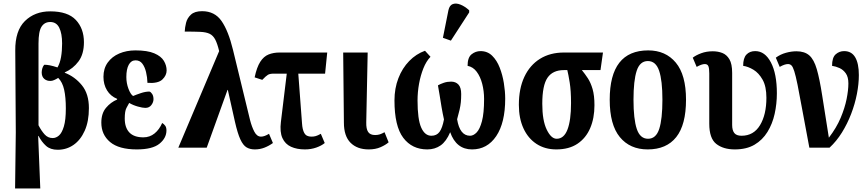

<svg xmlns="http://www.w3.org/2000/svg" viewBox="-20 -832 4893 1082"><path d="M65 230 69 -86 66 -547Q65 -659 120.5 -713.5Q176 -768 263 -768Q362 -768 407.5 -719.5Q453 -671 453 -594Q453 -527 422.5 -486Q392 -445 345 -424V-422Q402 -400 441.5 -351.5Q481 -303 481 -223Q481 -148 457.5 -95.5Q434 -43 394.5 -15.5Q355 12 305 12Q264 12 239.5 -10Q215 -32 197 -66H195L207 230ZM277 -54Q296 -54 312.5 -68.5Q329 -83 340 -119.5Q351 -156 351 -221Q351 -284 341.5 -326.5Q332 -369 308 -393Q297 -386 285.5 -381Q274 -376 266 -376Q244 -375 229.5 -387.5Q215 -400 215 -424Q215 -433 218 -445Q221 -457 229 -467Q256 -468 304 -452Q318 -476 324 -510.5Q330 -545 330 -587Q330 -643 314 -675.5Q298 -708 263 -708Q231 -708 214 -681.5Q197 -655 197 -587V-126Q213 -95 231.5 -74.5Q250 -54 277 -54Z M751 10Q650 10 600.5 -31.5Q551 -73 551 -141Q551 -193 577.5 -224.5Q604 -256 640 -271V-275Q603 -290 583 -323Q563 -356 563 -399Q563 -446 587 -479.5Q611 -513 652 -530.5Q693 -548 743 -548Q811 -548 849.5 -531.5Q888 -515 903.5 -489Q919 -463 919 -435Q919 -407 895 -384Q871 -361 811 -365Q810 -397 803 -426Q796 -455 782 -473.5Q768 -492 744 -492Q719 -492 705.5 -467Q692 -442 692 -398Q692 -363 704 -331.5Q716 -300 730 -291Q749 -299 774.5 -307.5Q800 -316 822 -316Q830 -314 837.5 -302.5Q845 -291 845 -273Q845 -256 833 -240Q821 -224 799 -224Q784 -224 757 -231.5Q730 -239 708 -252Q702 -241 692.5 -223.5Q683 -206 683 -164Q683 -113 709 -85.5Q735 -58 788 -58Q824 -58 851 -80Q878 -102 894 -139Q904 -133 911 -123.5Q918 -114 918 -97Q918 -54 878.5 -22Q839 10 751 10Z M985 0 1215 -544Q1205 -586 1193 -609Q1181 -632 1161.5 -641.5Q1142 -651 1108.5 -652.5Q1075 -654 1021 -654Q1022 -677 1028.5 -703.5Q1035 -730 1056 -749.5Q1077 -769 1119 -769Q1190 -769 1228.5 -713.5Q1267 -658 1293 -551L1389 -156Q1399 -117 1413.5 -89.5Q1428 -62 1451 -62Q1470 -62 1496 -78L1518 -26Q1496 -10 1470.5 0Q1445 10 1416 10Q1389 10 1369.5 -1.5Q1350 -13 1334.5 -46.5Q1319 -80 1304 -146L1264 -325H1262L1145 0Z M1698 10Q1653 10 1620 -5Q1587 -20 1571.5 -54Q1556 -88 1563 -145L1596 -417H1523Q1501 -417 1490 -410.5Q1479 -404 1458 -382L1415 -396Q1427 -453 1446.5 -483.5Q1466 -514 1493.5 -525Q1521 -536 1555 -536H1824L1812 -417H1661L1682 -137Q1684 -102 1695 -82Q1706 -62 1735 -62Q1748 -62 1759 -65Q1770 -68 1788 -78L1810 -26Q1792 -11 1762.5 -0.5Q1733 10 1698 10Z M2058 10Q1993 10 1955.5 -27.5Q1918 -65 1918 -141L1914 -536H2052L2044 -143Q2043 -106 2054.5 -88.5Q2066 -71 2094 -71Q2109 -71 2121 -75Q2133 -79 2147 -87L2170 -30Q2153 -15 2124.5 -2.5Q2096 10 2058 10Z M2388 10Q2302 10 2252.5 -55.5Q2203 -121 2203 -266Q2203 -334 2225 -391Q2247 -448 2286 -488Q2325 -528 2375 -546L2406 -512Q2382 -487 2366 -447Q2350 -407 2341.5 -360Q2333 -313 2333 -266Q2333 -160 2353.5 -113.5Q2374 -67 2411 -67Q2441 -67 2457 -89Q2473 -111 2482 -159Q2475 -190 2468.5 -227.5Q2462 -265 2457 -298.5Q2452 -332 2448 -351Q2462 -359 2481 -365.5Q2500 -372 2522 -372Q2548 -372 2563.5 -355.5Q2579 -339 2579 -302Q2579 -276 2577 -256Q2575 -236 2570 -214Q2565 -192 2556 -160Q2571 -67 2629 -67Q2648 -67 2666 -85.5Q2684 -104 2696 -149Q2708 -194 2708 -274Q2708 -319 2697.5 -359.5Q2687 -400 2666.5 -427.5Q2646 -455 2615 -461Q2615 -508 2637.5 -526Q2660 -544 2688 -544Q2727 -544 2753.5 -518Q2780 -492 2796 -451Q2812 -410 2819.5 -363.5Q2827 -317 2827 -276Q2827 -140 2776.5 -65Q2726 10 2640 10Q2551 10 2517 -87Q2495 -35 2463 -12.5Q2431 10 2388 10ZM2521 -603 2476 -619 2507 -774Q2513 -802 2531.5 -809Q2550 -816 2575 -806Q2600 -796 2624 -774V-762Z M3115 10Q3051 10 3003.5 -21Q2956 -52 2930 -108.5Q2904 -165 2904 -241Q2904 -333 2935 -399Q2966 -465 3023 -500.5Q3080 -536 3158 -536H3378L3364 -437H3259Q3277 -415 3293 -390.5Q3309 -366 3319.5 -330Q3330 -294 3330 -239Q3330 -166 3306 -110Q3282 -54 3234.5 -22Q3187 10 3115 10ZM3117 -50Q3158 -50 3178 -102Q3198 -154 3198 -251Q3198 -321 3190.5 -367Q3183 -413 3177 -437H3158Q3095 -437 3065.5 -394Q3036 -351 3036 -247Q3036 -153 3061 -101.5Q3086 -50 3117 -50Z M3630 10Q3530 10 3473 -59.5Q3416 -129 3416 -270Q3416 -548 3633 -548Q3731 -548 3788.5 -479Q3846 -410 3846 -270Q3846 -129 3791 -59.5Q3736 10 3630 10ZM3632 -50Q3677 -50 3695 -105.5Q3713 -161 3713 -270Q3713 -378 3694.5 -433Q3676 -488 3631 -488Q3586 -488 3568 -433Q3550 -378 3550 -270Q3550 -161 3568.5 -105.5Q3587 -50 3632 -50Z M4121 10Q4056 10 4016.5 -21Q3977 -52 3977 -135V-419Q3977 -447 3972 -459Q3967 -471 3952 -471Q3943 -471 3931.5 -467Q3920 -463 3906 -455L3884 -507Q3902 -521 3931.5 -532Q3961 -543 3997 -543Q4026 -543 4050.5 -533.5Q4075 -524 4090.5 -498Q4106 -472 4106 -421V-128Q4106 -98 4118 -82.5Q4130 -67 4159 -67Q4227 -67 4263 -126.5Q4299 -186 4299 -281Q4299 -345 4277.5 -383Q4256 -421 4226 -439Q4196 -457 4168 -461Q4168 -505 4186.5 -524.5Q4205 -544 4236 -544Q4291 -544 4324.5 -480Q4358 -416 4358 -306Q4358 -247 4345.5 -190.5Q4333 -134 4305 -88.5Q4277 -43 4232 -16.5Q4187 10 4121 10Z M4541 0Q4516 -131 4500.5 -217Q4485 -303 4474.5 -354.5Q4464 -406 4456 -431Q4448 -456 4440 -463.5Q4432 -471 4421 -471Q4411 -471 4399.5 -467Q4388 -463 4374 -455L4352 -507Q4378 -526 4409 -534.5Q4440 -543 4468 -543Q4514 -543 4540.5 -520Q4567 -497 4583 -442Q4599 -387 4613.5 -293Q4628 -199 4651 -56Q4694 -112 4717.5 -168Q4741 -224 4751 -274Q4761 -324 4761 -362Q4761 -398 4746.5 -418.5Q4732 -439 4711 -448.5Q4690 -458 4669 -461Q4669 -508 4689.5 -526Q4710 -544 4737 -544Q4779 -544 4799.5 -509Q4820 -474 4820 -409Q4820 -359 4809 -302.5Q4798 -246 4776.5 -190Q4755 -134 4724.5 -85Q4694 -36 4655 0Z"/></svg>

Font: Noto Serif ExtraCondensed
Style: Bold
Weight: 700
Width: 2
Designer: Monotype Design Team
Foundry: Monotype Imaging Inc.
Version: Version 2.014; ttfautohint (v1.8.4.7-5d5b)